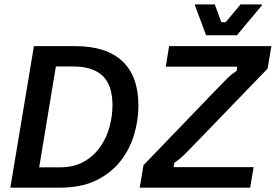

<svg xmlns="http://www.w3.org/2000/svg" viewBox="-20 -862 1267 882"><path d="M27.5 0 135.8 -650H327.5Q468.3 -650 542.1 -580.8Q615.8 -511.7 615.8 -376.7Q615.8 -309.2 595.8 -242.5Q575.8 -175.8 532.9 -121.2Q490 -66.7 421.7 -33.3Q353.3 0 256.7 0ZM160 -93.3H254.2Q320 -93.3 365.8 -119.6Q411.7 -145.8 440.8 -187.9Q470 -230 483.3 -280Q496.7 -330 496.7 -378.3Q496.7 -470 451.7 -513.3Q406.7 -556.7 315 -556.7H236.7ZM621.7 0 639.2 -103.3 970.8 -447.5Q1004.2 -482.5 1024.2 -502.1Q1044.2 -521.7 1066.7 -535.8L1070 -555.8H741.7L756.7 -650H1226.7L1209.2 -546.7L876.7 -202.5Q843.3 -167.5 822.9 -147.9Q802.5 -128.3 780.8 -114.2L777.5 -94.2H1145L1129.2 0ZM926.7 -700 875.8 -836.7V-841.7H966.7L996.7 -760H1016.7L1085 -841.7H1182.5V-836.7L1068.3 -700Z"/></svg>

Font: Familjen Grotesk Medium
Style: Italic
Weight: 500
Italic angle: -9.46201°
Designer: Anders Wikstroem, Jonas Baeckman, Matilda Gysing, Kristian Moeller
Foundry: Familjen STHLM AB
Version: Version 2.002; ttfautohint (v1.8.4.7-5d5b)